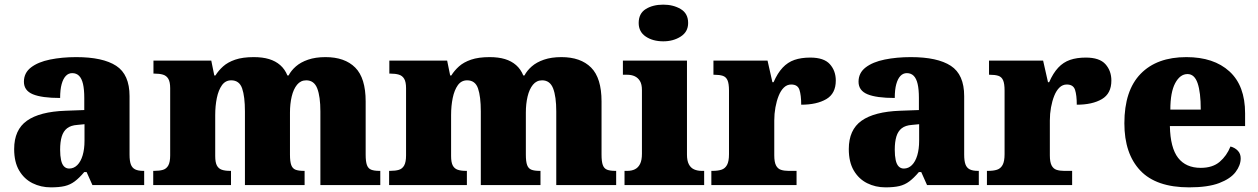

<svg xmlns="http://www.w3.org/2000/svg" viewBox="-20 -797 5420 827"><path d="M199 10Q156 10 120 -8Q84 -26 62.5 -62.5Q41 -99 41 -155Q41 -238 96 -277Q151 -316 262 -320L343 -323V-375Q343 -412 337.5 -435.5Q332 -459 320.5 -470.5Q309 -482 291 -482Q275 -482 263.5 -470Q252 -458 245.5 -434.5Q239 -411 239 -375Q160 -375 121.5 -391Q83 -407 83 -445Q83 -483 113.5 -506.5Q144 -530 195.5 -540.5Q247 -551 308 -551Q423 -551 480.5 -513.5Q538 -476 538 -383V-131Q538 -104 543.5 -89Q549 -74 562 -67.5Q575 -61 597 -61H601V0H378L353 -56H343Q321 -30 301.5 -15.5Q282 -1 258.5 4.5Q235 10 199 10ZM278 -71Q298 -71 313 -86Q328 -101 336 -128Q344 -155 344 -191V-262L313 -259Q285 -257 269 -244.5Q253 -232 246 -209Q239 -186 239 -152Q239 -126 243 -107.5Q247 -89 256 -80Q265 -71 278 -71Z M640 0V-61H644Q667 -61 682 -65.5Q697 -70 705 -84.5Q713 -99 713 -128V-417Q713 -444 705 -457.5Q697 -471 682 -475.5Q667 -480 645 -480H641V-536H890L903 -472H908Q921 -493 941 -511Q961 -529 993 -540Q1025 -551 1073 -551Q1111 -551 1139 -542.5Q1167 -534 1187 -516.5Q1207 -499 1218 -472H1223Q1234 -493 1254.5 -511Q1275 -529 1307 -540Q1339 -551 1382 -551Q1465 -551 1510 -506Q1555 -461 1555 -360V-131Q1555 -101 1560.5 -86Q1566 -71 1579 -66Q1592 -61 1614 -61H1618V0H1360V-317Q1360 -381 1346.5 -416Q1333 -451 1299 -451Q1275 -451 1259.5 -432Q1244 -413 1236.5 -381.5Q1229 -350 1229 -312V-131Q1229 -101 1234.5 -86Q1240 -71 1253 -66Q1266 -61 1288 -61H1292V0H1035V-317Q1035 -381 1023 -416Q1011 -451 976 -451Q951 -451 936 -430Q921 -409 914 -375Q907 -341 907 -301V-125Q907 -98 914 -84.5Q921 -71 935 -66Q949 -61 971 -61H975V0Z M1656 0V-61H1660Q1683 -61 1698 -65.5Q1713 -70 1721 -84.5Q1729 -99 1729 -128V-417Q1729 -444 1721 -457.5Q1713 -471 1698 -475.5Q1683 -480 1661 -480H1657V-536H1906L1919 -472H1924Q1937 -493 1957 -511Q1977 -529 2009 -540Q2041 -551 2089 -551Q2127 -551 2155 -542.5Q2183 -534 2203 -516.5Q2223 -499 2234 -472H2239Q2250 -493 2270.5 -511Q2291 -529 2323 -540Q2355 -551 2398 -551Q2481 -551 2526 -506Q2571 -461 2571 -360V-131Q2571 -101 2576.5 -86Q2582 -71 2595 -66Q2608 -61 2630 -61H2634V0H2376V-317Q2376 -381 2362.5 -416Q2349 -451 2315 -451Q2291 -451 2275.5 -432Q2260 -413 2252.5 -381.5Q2245 -350 2245 -312V-131Q2245 -101 2250.5 -86Q2256 -71 2269 -66Q2282 -61 2304 -61H2308V0H2051V-317Q2051 -381 2039 -416Q2027 -451 1992 -451Q1967 -451 1952 -430Q1937 -409 1930 -375Q1923 -341 1923 -301V-125Q1923 -98 1930 -84.5Q1937 -71 1951 -66Q1965 -61 1987 -61H1991V0Z M2670 0V-61H2682Q2701 -61 2715 -68Q2729 -75 2737 -91Q2745 -107 2745 -135V-409Q2745 -434 2736.5 -448Q2728 -462 2714 -468.5Q2700 -475 2682 -475H2663V-536H2939V-131Q2939 -105 2947 -89.5Q2955 -74 2969.5 -67.5Q2984 -61 3002 -61H3013V0ZM2837 -619Q2792 -619 2761.5 -639.5Q2731 -660 2731 -698Q2731 -739 2761.5 -758Q2792 -777 2837 -777Q2880 -777 2912 -758Q2944 -739 2944 -698Q2944 -660 2912 -639.5Q2880 -619 2837 -619Z M3044 0V-61H3049Q3072 -61 3087.5 -66Q3103 -71 3111.5 -86.5Q3120 -102 3120 -133V-407Q3120 -437 3113.5 -451.5Q3107 -466 3093 -470.5Q3079 -475 3057 -475H3053V-536H3286L3307 -443H3312Q3329 -482 3351 -505.5Q3373 -529 3402 -539Q3431 -549 3470 -549Q3529 -549 3554.5 -520.5Q3580 -492 3580 -450Q3580 -394 3539 -370Q3498 -346 3431 -346Q3431 -387 3423.5 -410Q3416 -433 3388 -433Q3370 -433 3356.5 -420Q3343 -407 3334 -384.5Q3325 -362 3320 -334.5Q3315 -307 3315 -278V-128Q3315 -99 3322.5 -84.5Q3330 -70 3344 -65.5Q3358 -61 3376 -61H3411V0Z M3794 10Q3751 10 3715 -8Q3679 -26 3657.5 -62.5Q3636 -99 3636 -155Q3636 -238 3691 -277Q3746 -316 3857 -320L3938 -323V-375Q3938 -412 3932.5 -435.5Q3927 -459 3915.5 -470.5Q3904 -482 3886 -482Q3870 -482 3858.5 -470Q3847 -458 3840.5 -434.5Q3834 -411 3834 -375Q3755 -375 3716.5 -391Q3678 -407 3678 -445Q3678 -483 3708.5 -506.5Q3739 -530 3790.5 -540.5Q3842 -551 3903 -551Q4018 -551 4075.5 -513.5Q4133 -476 4133 -383V-131Q4133 -104 4138.5 -89Q4144 -74 4157 -67.5Q4170 -61 4192 -61H4196V0H3973L3948 -56H3938Q3916 -30 3896.5 -15.5Q3877 -1 3853.5 4.5Q3830 10 3794 10ZM3873 -71Q3893 -71 3908 -86Q3923 -101 3931 -128Q3939 -155 3939 -191V-262L3908 -259Q3880 -257 3864 -244.5Q3848 -232 3841 -209Q3834 -186 3834 -152Q3834 -126 3838 -107.5Q3842 -89 3851 -80Q3860 -71 3873 -71Z M4231 0V-61H4236Q4259 -61 4274.5 -66Q4290 -71 4298.5 -86.5Q4307 -102 4307 -133V-407Q4307 -437 4300.5 -451.5Q4294 -466 4280 -470.5Q4266 -475 4244 -475H4240V-536H4473L4494 -443H4499Q4516 -482 4538 -505.5Q4560 -529 4589 -539Q4618 -549 4657 -549Q4716 -549 4741.5 -520.5Q4767 -492 4767 -450Q4767 -394 4726 -370Q4685 -346 4618 -346Q4618 -387 4610.5 -410Q4603 -433 4575 -433Q4557 -433 4543.5 -420Q4530 -407 4521 -384.5Q4512 -362 4507 -334.5Q4502 -307 4502 -278V-128Q4502 -99 4509.5 -84.5Q4517 -70 4531 -65.5Q4545 -61 4563 -61H4598V0Z M5102 10Q4960 10 4891.5 -62.5Q4823 -135 4823 -266Q4823 -407 4893 -479Q4963 -551 5090 -551Q5208 -551 5275.5 -489.5Q5343 -428 5343 -309V-254H5019Q5021 -160 5054.5 -117Q5088 -74 5152 -74Q5203 -74 5233.5 -100Q5264 -126 5280 -166Q5299 -161 5311.5 -148Q5324 -135 5324 -115Q5324 -85 5302 -56Q5280 -27 5231.5 -8.5Q5183 10 5102 10ZM5152 -325Q5152 -399 5138.5 -438.5Q5125 -478 5095 -478Q5063 -478 5042 -439Q5021 -400 5021 -325Z"/></svg>

Font: Noto Serif Kannada Black
Style: Regular
Weight: 900
Version: Version 2.003